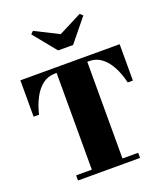

<svg xmlns="http://www.w3.org/2000/svg" viewBox="-180 -1146 1083 1265"><g transform="rotate(-20 362.0 -514.0)"><path d="M368 -945 531 -1028 550 -1010 420 -850H315L185 -1010L203 -1028ZM145 -36H255V-714H242Q194 -714 156.8 -685.8Q119.5 -657.5 93.2 -608Q67 -558.5 52 -495H14V-750H710V-495H674Q659 -558.5 632.8 -608Q606.5 -657.5 569.2 -685.8Q532 -714 484 -714H470V-36H580V0H145Z"/></g></svg>

Font: Bodoni* 06pt Fatface
Style: Regular
Weight: 900
Version: Version 2.3